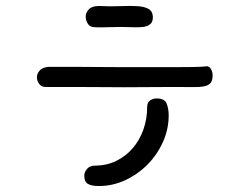

<svg xmlns="http://www.w3.org/2000/svg" viewBox="-20 -494 845 653"><path d="M302.7 -401.4Q286.1 -401.4 278.8 -413.1Q271.5 -424.8 271.5 -437.5Q271.5 -451.2 282.2 -462.4Q293 -473.6 316.4 -473.6Q355.5 -471.7 388.7 -473.1Q421.9 -474.6 446.3 -473.1Q470.7 -471.7 484.9 -463.9Q499 -456.1 500 -436.5Q500 -418.9 490.7 -411.6Q481.4 -404.3 466.3 -402.3Q451.2 -400.4 431.6 -401.4Q412.1 -402.3 391.6 -402.3Q367.2 -402.3 343.8 -401.4Q320.3 -400.4 302.7 -401.4ZM134.8 -198.2Q121.1 -198.2 113.3 -208.5Q105.5 -218.8 105.5 -231.4Q105.5 -243.2 114.7 -253.9Q124 -264.6 144.5 -266.6H238.3Q273.4 -266.6 315.4 -266.1Q357.4 -265.6 402.3 -265.6H571.3Q609.4 -265.6 638.7 -266.1Q668 -266.6 683.6 -268.6Q692.4 -268.6 697.8 -258.8Q703.1 -249 703.1 -237.3Q703.1 -219.7 695.8 -211.4Q688.5 -203.1 672.9 -200.2Q657.2 -197.3 632.8 -197.8Q608.4 -198.2 574.2 -198.2Q537.1 -198.2 493.2 -197.8Q449.2 -197.3 402.3 -197.3Q357.4 -197.3 313.5 -197.8Q269.5 -198.2 233.4 -198.2ZM480.5 -129.9Q480.5 -145.5 490.2 -152.3Q500 -159.2 512.7 -159.2Q540 -159.2 546.9 -141.6Q553.7 -124 553.7 -101.6Q553.7 -54.7 534.2 -11.2Q514.6 32.2 481.9 65.4Q449.2 98.6 406.2 118.7Q363.3 138.7 316.4 138.7Q291 138.7 278.8 131.3Q266.6 124 266.6 103.5Q266.6 91.8 275.9 80.6Q285.2 69.3 302.7 69.3Q342.8 69.3 375.5 53.2Q408.2 37.1 431.6 9.8Q455.1 -17.6 467.8 -53.7Q480.5 -89.8 480.5 -129.9Z"/></svg>

Font: Hi Melody
Style: Regular
Weight: 400
Designer: YoonDesign Inc.
Foundry: YoonDesign Inc.
Version: Version 3.00